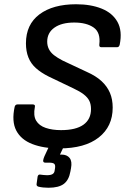

<svg xmlns="http://www.w3.org/2000/svg" viewBox="-20 -686 598 903"><path d="M259 12Q185 12 132 -8.5Q79 -29 56.5 -72Q34 -115 49 -184Q52 -195 63 -195H133Q147 -195 144 -183Q136 -142 150 -118.5Q164 -95 195 -84.5Q226 -74 267 -74Q337 -74 372.5 -99.5Q408 -125 408 -173Q408 -196 400 -212Q392 -228 374 -242Q356 -256 326 -270L209 -326Q173 -344 149 -365.5Q125 -387 113.5 -416Q102 -445 102 -482Q102 -571 165.5 -618.5Q229 -666 338 -666Q407 -666 458 -645.5Q509 -625 532.5 -583Q556 -541 543 -476Q540 -464 531 -464H456Q446 -464 447 -476Q454 -533 420.5 -556.5Q387 -580 329 -580Q270 -580 236 -556Q202 -532 202 -490Q202 -471 210 -455Q218 -439 234 -426.5Q250 -414 275 -401L388 -348Q431 -329 457.5 -304.5Q484 -280 497 -249.5Q510 -219 510 -180Q510 -91 444.5 -39.5Q379 12 259 12ZM208 197Q182 197 161 192Q151 189 152 180L157 144Q160 134 168 135Q176 136 184.5 137Q193 138 201 138Q219 138 227.5 132.5Q236 127 237 116L239 104Q241 89 234.5 84Q228 79 211 79H193Q182 79 183 68Q184 63 185.5 58Q187 53 189 49L222 -22Q226 -33 235 -33H285Q296 -33 292 -22L262 41H269Q295 41 307.5 57Q320 73 314 105L311 121Q304 161 280 179Q256 197 208 197Z"/></svg>

Font: Sofia Sans SemiBold
Style: Italic
Weight: 600
Italic angle: -9°
Designer: Botio Nikoltchev, Ani Petrova
Foundry: lettersoup
Version: Version 4.100-B